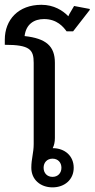

<svg xmlns="http://www.w3.org/2000/svg" viewBox="-21 -781 398 808"><path d="M200 -113.3C222.5 -113.3 237.5 -97.5 237.5 -75C237.5 -52.5 222.5 -36.7 200 -36.7C177.5 -36.7 162.5 -52.5 162.5 -75C162.5 -97.5 177.5 -113.3 200 -113.3ZM110.8 -75C110.8 -25 149.2 7.5 200 7.5C250.8 7.5 289.2 -25 289.2 -75C289.2 -125 251.7 -157.5 200.8 -157.5C206.7 -169.2 210 -183.3 210 -200V-516.7C210 -586.7 173.3 -619.2 82.5 -629.2C88.3 -679.2 122.5 -700.8 164.2 -700.8C219.2 -700.8 245.8 -667.5 259.2 -649.2H286.7L356.7 -739.2V-743.3L290.8 -755.8L270.8 -721.7C269.2 -719.2 268.3 -715.8 266.7 -712.5C243.3 -736.7 205.8 -760.8 153.3 -760.8C55.8 -760.8 -0.8 -697.5 -0.8 -614.2V-592.5C104.2 -592.5 120.8 -572.5 120.8 -516.7V-175C120.8 -137.5 110.8 -113.3 110.8 -75Z"/></svg>

Font: Boon Medium
Style: Regular
Weight: 500
Designer: Sungsit Sawaiwan
Foundry: FontUni
Version: Version 2.0